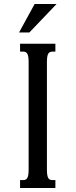

<svg xmlns="http://www.w3.org/2000/svg" viewBox="-20 -933 375 953"><path d="M122.1 -624.5Q122.1 -640.6 120.4 -650.9Q118.7 -661.1 115.2 -666.7Q111.8 -672.4 106.7 -674.6Q101.6 -676.8 94.2 -676.8H79.6V-715.8H254.9V-676.8H240.7Q233.4 -676.8 228.3 -674.6Q223.1 -672.4 219.7 -666.7Q216.3 -661.1 214.6 -650.9Q212.9 -640.6 212.9 -624.5V-91.3Q212.9 -75.2 214.6 -64.9Q216.3 -54.7 219.7 -49.1Q223.1 -43.5 228.3 -41.3Q233.4 -39.1 240.7 -39.1H254.9V0H79.6V-39.1H94.2Q101.6 -39.1 106.7 -41.3Q111.8 -43.5 115.2 -49.1Q118.7 -54.7 120.4 -64.9Q122.1 -75.2 122.1 -91.3ZM151.9 -913.1H260.7L126 -772H74.7Z"/></svg>

Font: Arian AMU Serif
Style: Regular
Weight: 400
Designer: Ruben Hakobyan (Tarumian)
Foundry: Ruben Hakobyan (Tarumian)
Version: Version 1.002